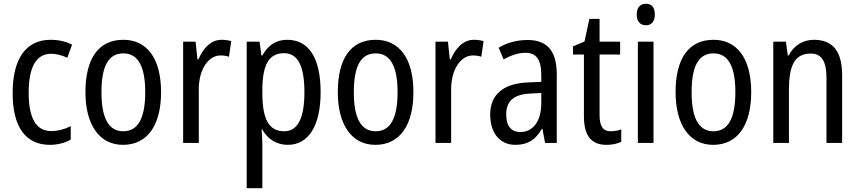

<svg xmlns="http://www.w3.org/2000/svg" viewBox="-20 -758 4554 1018"><path d="M245 10C284 10 325 0 355 -18V-89C323 -73 288 -63 251 -63C172 -63 132 -131 132 -266C132 -403 172 -473 252 -473C279 -473 310 -464 337 -452L362 -521C333 -537 294 -547 248 -547C119 -547 47 -448 47 -265C47 -80 119 10 245 10Z M834 -269C834 -450 758 -547 634 -547C501 -547 433 -446 433 -269C433 -98 506 10 632 10C765 10 834 -99 834 -269ZM518 -269C518 -404 553 -475 634 -475C713 -475 750 -404 750 -269C750 -134 713 -62 634 -62C554 -62 518 -135 518 -269Z M1155 -547C1099 -547 1058 -504 1032 -443H1027L1017 -537H951V0H1034V-282C1033 -388 1084 -464 1149 -464C1165 -464 1181 -462 1194 -457L1206 -540C1189 -545 1171 -547 1155 -547Z M1503 -547C1443 -547 1401 -518 1371 -464H1366L1356 -537H1288V240H1371V6C1371 -16 1369 -44 1367 -71H1371C1398 -22 1445 10 1506 10C1615 10 1680 -90 1680 -269C1680 -454 1615 -547 1503 -547ZM1486 -476C1562 -476 1594 -403 1594 -269C1594 -134 1560 -62 1487 -62C1404 -62 1371 -128 1371 -266V-285C1372 -415 1406 -476 1486 -476Z M2172 -269C2172 -450 2096 -547 1972 -547C1839 -547 1771 -446 1771 -269C1771 -98 1844 10 1970 10C2103 10 2172 -99 2172 -269ZM1856 -269C1856 -404 1891 -475 1972 -475C2051 -475 2088 -404 2088 -269C2088 -134 2051 -62 1972 -62C1892 -62 1856 -135 1856 -269Z M2493 -547C2437 -547 2396 -504 2370 -443H2365L2355 -537H2289V0H2372V-282C2371 -388 2422 -464 2487 -464C2503 -464 2519 -462 2532 -457L2544 -540C2527 -545 2509 -547 2493 -547Z M2777 -546C2720 -546 2667 -531 2624 -505L2650 -443C2690 -465 2728 -478 2766 -478C2823 -478 2850 -443 2850 -359V-324L2780 -321C2648 -316 2579 -256 2579 -150C2579 -58 2626 10 2713 10C2780 10 2820 -18 2853 -75H2856L2870 0H2932V-363C2932 -483 2886 -546 2777 -546ZM2793 -262 2850 -265V-213C2850 -113 2805 -58 2739 -58C2693 -58 2664 -87 2664 -151C2664 -220 2701 -258 2793 -262Z M3218 -62C3176 -62 3159 -90 3159 -148V-469H3268V-537H3159V-658H3105L3079 -538L3018 -512V-469H3076V-140C3076 -34 3120 10 3195 10C3225 10 3254 4 3274 -6V-72C3258 -66 3237 -62 3218 -62Z M3405 -738C3375 -738 3356 -719 3356 -681C3356 -644 3375 -624 3405 -624C3434 -624 3452 -644 3452 -681C3452 -719 3435 -738 3405 -738ZM3445 -537H3362V0H3445Z M3963 -269C3963 -450 3887 -547 3763 -547C3630 -547 3562 -446 3562 -269C3562 -98 3635 10 3761 10C3894 10 3963 -99 3963 -269ZM3647 -269C3647 -404 3682 -475 3763 -475C3842 -475 3879 -404 3879 -269C3879 -134 3842 -62 3763 -62C3683 -62 3647 -135 3647 -269Z M4295 -547C4239 -547 4189 -518 4162 -464H4157L4147 -537H4080V0H4163V-279C4163 -413 4194 -474 4279 -474C4337 -474 4362 -431 4362 -347V0H4445V-360C4445 -488 4394 -547 4295 -547Z"/></svg>

Font: Noto Sans Khmer Condensed
Style: Regular
Weight: 400
Width: 3
Designer: Danh Hong and the Monotype Design Team
Foundry: Monotype Imaging Inc.
Version: Version 2.004